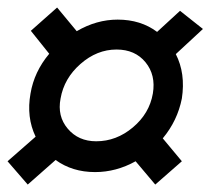

<svg xmlns="http://www.w3.org/2000/svg" viewBox="-25 -562 560 511"><path d="M515.1 -484.9 442.9 -418Q469.2 -366.7 459 -299.8Q447.3 -240.7 408.2 -193.8L459 -132.8L388.2 -70.8L335.9 -132.8Q284.2 -104 228 -104Q167.5 -104 123 -136.2L48.8 -70.8L-4.9 -132.8L69.8 -198.2Q44.9 -250 56.2 -313Q65.9 -371.1 106 -418.9L57.1 -480L127 -542L179.2 -479Q231.9 -509.8 288.1 -509.8Q349.6 -509.8 393.1 -477.1L454.1 -533.2ZM136.2 -299.8Q127 -252.9 155.3 -219.5Q183.6 -186 231 -186Q284.7 -186 328.6 -222.9Q372.6 -259.8 381.8 -313Q390.1 -362.3 362.3 -396.2Q334.5 -430.2 285.2 -430.2Q232.9 -430.2 189.2 -391.8Q145.5 -353.5 136.2 -299.8Z"/></svg>

Font: Stilu
Style: Italic
Weight: 400
Italic angle: -10°
Designer: Genilson Lima Santos
Foundry: Genilson Lima Santos
Version: Version 1.200;PS 001.200;hotconv 1.0.88;makeotf.lib2.5.64775